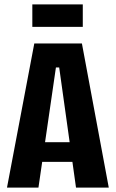

<svg xmlns="http://www.w3.org/2000/svg" viewBox="-20 -859 530 879"><path d="M12 0 137 -660H355L478 0H328L251 -550H236L156 0ZM122 -118V-208H377V-118ZM128 -736V-839H359V-736Z"/></svg>

Font: Bricolage Grotesque Condensed
Style: Bold
Weight: 700
Width: 3
Designer: Mathieu Triay
Foundry: Atelier Triay
Version: Version 1.001;gftools[0.9.33.dev8+g029e19f]